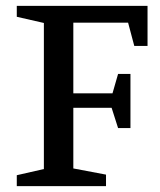

<svg xmlns="http://www.w3.org/2000/svg" viewBox="-20 -632 543 652"><path d="M37 0V-37L129 -58V-554L37 -575V-612H481V-476H436L415 -555H229V-315H362L381 -381H423V-197H381L359 -266H229V-60L340 -39V0Z"/></svg>

Font: Manuale Medium
Style: Regular
Weight: 500
Designer: Eduardo Tunni / Pablo Cosgaya
Foundry: Eduardo Tunni / Pablo Cosgaya
Version: Version 1.002